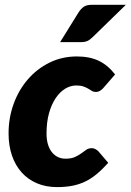

<svg xmlns="http://www.w3.org/2000/svg" viewBox="-20 -756 534 784"><path d="M422 -91Q397 -63.5 374 -44.5Q351 -25.5 326.5 -14Q302 -2.5 274.2 2.8Q246.5 8 213 8Q167.5 8 131 -7.5Q94.5 -23 68.8 -51.5Q43 -80 29 -120.5Q15 -161 15 -211.5Q15 -275 35.8 -332Q56.5 -389 93.8 -432Q131 -475 182 -500.2Q233 -525.5 294 -525.5Q346 -525.5 383.2 -507.8Q420.5 -490 450 -452L400 -394.5Q394.5 -389 387.5 -384.8Q380.5 -380.5 372 -380.5Q362 -380.5 355.2 -384.8Q348.5 -389 340.5 -393.8Q332.5 -398.5 321 -402.8Q309.5 -407 291 -407Q268 -407 246.2 -393.8Q224.5 -380.5 207.5 -355.5Q190.5 -330.5 180.2 -294Q170 -257.5 170 -211Q170 -185 176 -165.8Q182 -146.5 192.5 -133.8Q203 -121 217 -114.5Q231 -108 247 -108Q271 -108 285.8 -114.8Q300.5 -121.5 311.5 -129.5Q322.5 -137.5 332 -144.2Q341.5 -151 355 -151Q362.5 -151 369.5 -147.2Q376.5 -143.5 382 -138L422 -91ZM494 -736.5 359 -605Q347.5 -593.5 337.2 -588.8Q327 -584 311 -584H225.5L301.5 -706.5Q311 -721 322.8 -728.8Q334.5 -736.5 356 -736.5Z"/></svg>

Font: Lato ExtraBold
Style: Italic
Weight: 800
Italic angle: -7°
Designer: Lukasz Dziedzic with Adam Twardoch and Botio Nikoltchev
Foundry: tyPoland Lukasz Dziedzic
Version: Version 2.015; 2015-08-06; http://www.latofonts.com/